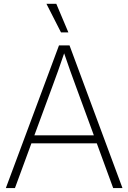

<svg xmlns="http://www.w3.org/2000/svg" viewBox="-20 -959 654 979"><path d="M9.8 0 280.8 -727.5H334.5L604.5 0H557.1L473.6 -228H140.1L56.2 0ZM155.3 -269H458.5L365.7 -522Q352.1 -558.6 337.9 -598.4Q323.7 -638.2 307.1 -687Q290.5 -638.2 276.4 -598.4Q262.2 -558.6 248.5 -522ZM291 -793.9 216.8 -939.5H267.1L328.6 -793.9Z"/></svg>

Font: Inter Display ExtraLight
Style: Regular
Weight: 200
Designer: Rasmus Andersson
Foundry: rsms
Version: Version 4.000;git-a52131595